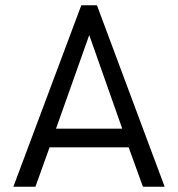

<svg xmlns="http://www.w3.org/2000/svg" viewBox="-20 -710 677 730"><path d="M606 0H523.4L469.2 -149.9H168.5L114.7 0H30.8L289.1 -689.9H348.6ZM444.8 -220.7 319.3 -576.7 192.9 -220.7Z"/></svg>

Font: Acari Sans
Style: Regular
Weight: 400
Designer: Alfredo Marco Pradil and Stefan Peev
Foundry: Hanken Design Co.
Version: Version 1.045;February 4, 2021;FontCreator 13.0.0.2655 64-bi